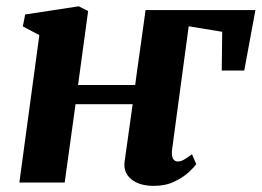

<svg xmlns="http://www.w3.org/2000/svg" viewBox="-20 -580 832 610"><path d="M409.5 -310Q412 -331.5 415.5 -355.2Q419 -379 422.5 -404.2Q426 -429.5 429.5 -454.2Q433 -479 436.2 -502.8Q439.5 -526.5 442.5 -548H791.5L756 -356H684.5L686 -479L579.5 -496.5L526.5 -103Q524.5 -84 529.8 -75.5Q535 -67 544.5 -67Q553.5 -67 562.8 -71.8Q572 -76.5 590 -90L603.5 -58.5Q597.5 -49.5 579.8 -33Q562 -16.5 534 -3Q506 10.5 468.5 10.5Q422.5 10.5 396.8 -10.8Q371 -32 376 -67.5L401.5 -249H220L185.5 0H41.5L105 -468.5L52.5 -496L60 -534L230 -560L260 -545L228 -310Z"/></svg>

Font: Merriweather 36pt ExtraBold
Style: Italic
Weight: 800
Italic angle: -7.8°
Version: Version 2.101